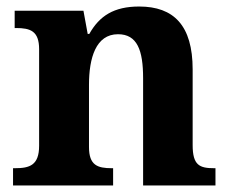

<svg xmlns="http://www.w3.org/2000/svg" viewBox="-20 -569 707 589"><path d="M20 0H327V-53H323C279 -53 253 -62 253 -118V-309C253 -391 274 -464 342 -464C401 -464 419 -415 419 -329V0H641V-53H637C592 -53 571 -62 571 -124V-356C571 -491 513 -549 407 -549C329 -549 285 -520 254 -465H249L236 -536H25V-483H29C73 -483 100 -474 100 -418V-122C100 -62 71 -53 26 -53H20Z"/></svg>

Font: Noto Serif Malayalam
Style: Bold
Weight: 700
Designer: Indian type Foundry, Jelle Bosma, Monotype Design Team
Foundry: Monotype Imaging Inc.
Version: Version 2.104